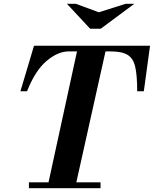

<svg xmlns="http://www.w3.org/2000/svg" viewBox="-20 -996 814 1016"><path d="M230 0 394 -754H545L377 0ZM133 0V-31H512V0ZM88 -513 160 -754H774L741 -513H706Q706 -597 695.5 -642.5Q685 -688 654.5 -706Q624 -724 565 -724H344Q286 -724 226 -673Q166 -622 123 -513ZM457 -844 334 -976H381L503 -931L645 -976H691L513 -844Z"/></svg>

Font: Libre Bodoni
Style: Bold Italic
Weight: 700
Italic angle: -13°
Version: Version 2.005;gftools[0.9.23]